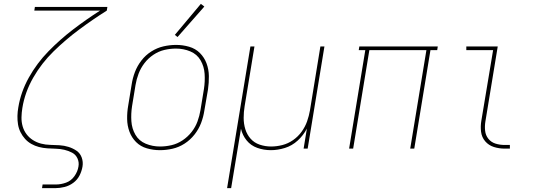

<svg xmlns="http://www.w3.org/2000/svg" viewBox="-20 -771 2776 996"><path d="M198 205H267Q290 205 314.5 199Q339 193 360 177.5Q381 162 392.5 139.5Q404 117 408 93Q412 69 404 46.5Q396 24 377 11Q358 -2 335.5 -9Q313 -16 289 -17.5Q265 -19 240.5 -19.5Q216 -20 193 -26Q170 -32 150.5 -44.5Q131 -57 117.5 -75Q104 -93 97.5 -115.5Q91 -138 91.5 -162.5Q92 -187 96 -211Q109 -292 152 -367.5Q195 -443 258 -504.5Q321 -566 391 -618Q461 -670 534 -716L537 -735H161L158 -716H499Q427 -670 359 -618Q291 -566 231 -504.5Q171 -443 129.5 -368.5Q88 -294 75 -214Q71 -192 70.5 -169.5Q70 -147 73.5 -125.5Q77 -104 86.5 -85Q96 -66 110 -50.5Q124 -35 142.5 -24.5Q161 -14 182 -8.5Q203 -3 225.5 -1.5Q248 0 270 0.5Q292 1 313.5 6Q335 11 354 21Q373 31 382 51Q391 71 387 93Q383 119 366 143Q349 167 322.5 176.5Q296 186 270 186H201Z M809 8H810Q842 8 875 0.5Q908 -7 937.5 -26Q967 -45 989 -73Q1011 -101 1023 -132.5Q1035 -164 1040 -197L1059 -307Q1064 -342 1063.5 -376.5Q1063 -411 1051.5 -442Q1040 -473 1017 -496Q994 -519 961 -528.5Q928 -538 894 -538H893Q861 -538 828 -530.5Q795 -523 765 -504Q735 -485 713.5 -457Q692 -429 680 -397.5Q668 -366 663 -333L645 -223Q639 -189 639.5 -154Q640 -119 651.5 -88Q663 -57 686 -34Q709 -11 742 -1.5Q775 8 809 8ZM810 -11Q771 -11 736 -25.5Q701 -40 682.5 -72Q664 -104 661.5 -142.5Q659 -181 665 -220L683 -330Q688 -360 699 -389Q710 -418 729.5 -443.5Q749 -469 776 -487Q803 -505 833 -512Q863 -519 893 -519Q932 -519 967 -504.5Q1002 -490 1020.5 -458Q1039 -426 1041.5 -387.5Q1044 -349 1038 -310L1020 -200Q1015 -170 1004.5 -141Q994 -112 974 -86.5Q954 -61 927 -43Q900 -25 870 -18Q840 -11 810 -11ZM901 -579 1040 -737 1022 -751 887 -590Z M1158 205H1179L1230 -103Q1238 -69 1259.5 -42.5Q1281 -16 1314.5 -4Q1348 8 1385 8Q1421 8 1458 -3.5Q1495 -15 1524.5 -42Q1554 -69 1572 -104L1555 0H1576L1663 -530H1642L1588 -199Q1583 -170 1573 -141.5Q1563 -113 1544.5 -87.5Q1526 -62 1500 -44Q1474 -26 1444.5 -18.5Q1415 -11 1386 -11Q1356 -11 1327.5 -20.5Q1299 -30 1280 -51.5Q1261 -73 1252.5 -101Q1244 -129 1244 -159.5Q1244 -190 1249 -220L1300 -530H1279Z M1791 0H1812L1896 -511H2192L2108 0H2129L2213 -511H2248L2251 -530H1844L1841 -511H1875Z M2598 0H2625V-19H2598Q2573 -19 2550.5 -26Q2528 -33 2513.5 -51Q2499 -69 2496.5 -93Q2494 -117 2498 -141L2562 -530H2399V-511H2538L2477 -145Q2472 -116 2475.5 -87.5Q2479 -59 2497 -38Q2515 -17 2542 -8.5Q2569 0 2598 0Z"/></svg>

Font: Iosevka Sparkle Thin Oblique
Style: Regular
Weight: 100
Italic angle: -9°
Designer: Belleve Invis
Foundry: Belleve Invis
Version: Version 4.5.0; ttfautohint (v1.8.3)